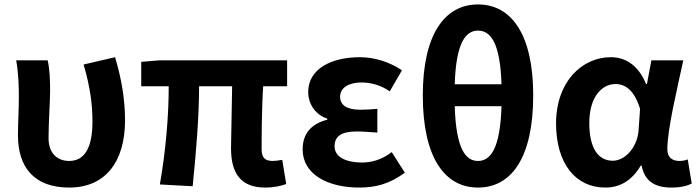

<svg xmlns="http://www.w3.org/2000/svg" viewBox="-20 -832 3148 866"><path d="M292 14C453 14 544 -99 544 -290C544 -385 527 -481 499 -574L357 -541C387 -440 397 -359 397 -283C397 -160 358 -106 292 -106C241 -106 199 -138 199 -209C199 -282 206 -373 206 -423C206 -475 204 -521 195 -560H53C64 -499 65 -437 65 -393C65 -335 61 -278 61 -221C61 -78 134 14 292 14Z M1176 14C1217 14 1250 6 1271 -2L1253 -111C1236 -108 1221 -106 1211 -106C1178 -106 1160 -118 1160 -158C1160 -191 1160 -337 1167 -443H1275V-560H700L617 -553V-443H741C741 -312 728 -153 701 0L849 8C864 -141 878 -303 878 -443H1027C1026 -342 1022 -204 1022 -164C1022 -55 1062 14 1176 14Z M1600 14C1672 14 1735 -1 1806 -53L1747 -146C1702 -111 1654 -99 1615 -99C1534 -99 1489 -127 1489 -172C1489 -218 1521 -239 1588 -239C1618 -239 1650 -236 1682 -234V-341C1656 -339 1629 -337 1606 -337C1544 -337 1514 -358 1514 -396C1514 -436 1553 -460 1610 -460C1655 -460 1699 -447 1738 -420L1793 -515C1738 -552 1670 -574 1603 -574C1480 -574 1370 -525 1370 -416C1370 -369 1398 -316 1456 -297V-292C1390 -275 1345 -235 1345 -158C1345 -46 1458 14 1600 14Z M2136 14C2287 14 2385 -121 2385 -402C2385 -676 2287 -812 2136 -812C1986 -812 1887 -677 1887 -402C1887 -121 1986 14 2136 14ZM2136 -694C2192 -694 2236 -641 2242 -452H2031C2037 -641 2081 -694 2136 -694ZM2136 -106C2080 -106 2037 -160 2031 -353H2242C2236 -160 2192 -106 2136 -106Z M2710 14C2778 14 2831 -19 2870 -85H2874C2888 -14 2934 14 3009 14C3051 14 3081 6 3100 -4L3082 -113C3069 -108 3056 -106 3045 -106C3013 -106 2990 -121 2990 -159C2990 -248 3033 -426 3062 -560H2918L2898 -453H2894C2859 -539 2800 -574 2735 -574C2605 -574 2488 -463 2488 -276C2488 -93 2577 14 2710 14ZM2744 -107C2679 -107 2638 -162 2638 -277C2638 -398 2697 -453 2756 -453C2803 -453 2842 -422 2867 -341L2860 -242C2854 -168 2800 -107 2744 -107Z"/></svg>

Font: DAIFUKU Sans JP
Style: Bold
Weight: 700
Designer: Original font ‘Source Han Sans JP’ : Ryoko NISHIZUKA  (kana, bopomofo & ideographs); Paul D. Hunt (Latin, Greek & Cyrill
Foundry: Daifuku
Version: Version 1.001